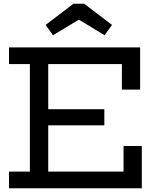

<svg xmlns="http://www.w3.org/2000/svg" viewBox="-20 -1005 833 1025"><path d="M537 -422V-336H195V-422ZM639.5 -225.5H737V0H28V-89H139.5V-663H28V-752H728V-526.5H630.5V-663H237.5V-89H639.5ZM429.5 -985 578 -872 538.5 -817 401 -900 263 -817 223.5 -872 372 -985Z"/></svg>

Font: Hepta Slab ExtraLight Medium
Style: Regular
Weight: 500
Version: Version 1.100